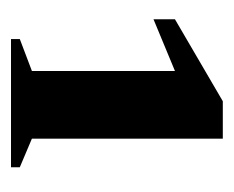

<svg xmlns="http://www.w3.org/2000/svg" viewBox="-58 -872 425 349"><g transform="rotate(90 154.5 -697.5)"><path d="M51 -505V-521L109 -543V-803L15 -764V-803L164 -890H232V-543L284 -521V-505Z"/></g></svg>

Font: Spectral ExtraBold
Style: Regular
Weight: 800
Designer: Jean-Baptiste Levee
Foundry: Production Type
Version: Version 2.001